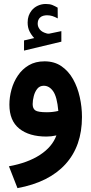

<svg xmlns="http://www.w3.org/2000/svg" viewBox="-20 -702 470 987"><path d="M155.8 -506.3Q141.1 -522 131.6 -541.3Q122.1 -560.5 122.1 -586.4Q122.1 -605.5 127.4 -620.6Q132.8 -635.7 142.1 -647.5Q155.3 -664.1 174.8 -672.9Q194.3 -681.6 214.8 -681.6Q235.8 -681.6 249 -676.3Q262.2 -670.9 276.4 -662.6L276.9 -607.4Q262.2 -615.2 249.5 -619.4Q236.8 -623.5 221.7 -623.5Q212.9 -623.5 203.1 -621.1Q193.4 -618.7 186 -611.8Q173.8 -600.6 173.8 -580.1Q173.8 -564.9 184.1 -551.3Q194.3 -537.6 217.8 -530.8Q220.2 -530.3 222.7 -529.5Q225.1 -528.8 227.5 -528.8Q230 -528.8 231.9 -528.8L295.4 -542V-487.8L103.5 -441.9V-494.1ZM270 -5.9Q243.7 0 218.8 0Q129.9 0 79.1 -40.8Q28.3 -81.5 28.3 -164.1Q28.3 -202.6 39.1 -241.7Q49.8 -280.8 72 -313.7Q94.2 -346.7 128.2 -366.7Q162.1 -386.7 209 -386.7Q259.3 -386.7 295.7 -361.8Q332 -336.9 355.5 -295.2Q378.9 -253.4 390.1 -202.6Q401.4 -151.9 401.4 -100.6Q401.4 48.8 316.4 142.1Q231.4 235.4 69.8 265.1L25.9 152.8Q122.6 135.3 185.5 94.2Q248.5 53.2 270 -5.9ZM279.8 -131.8Q273.4 -204.1 253.4 -232.7Q233.4 -261.2 205.1 -261.2Q184.1 -261.2 171.6 -245.6Q159.2 -230 153.6 -207.8Q147.9 -185.5 147.9 -166.5Q147.9 -144 161.6 -134.5Q175.3 -125 221.2 -125Q251.5 -125 279.8 -131.8Z"/></svg>

Font: Vazir FD
Style: Bold-FD
Weight: 700
Designer: Saber Rastikerdar
Foundry: Saber Rastikerdar
Version: Version 30.1.0